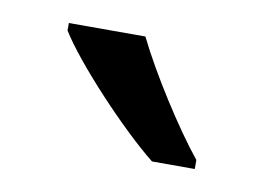

<svg xmlns="http://www.w3.org/2000/svg" viewBox="-35 -812 346 252"><g transform="rotate(10 138.0 -686.0)"><path d="M142 -766H40V-756C64 -717 135 -641 179 -606H236V-618C206 -655 164 -721 142 -766Z"/></g></svg>

Font: Noto Sans Lao Looped SemiCondensed
Style: Regular
Weight: 400
Width: 4
Designer: Mark Frömberg, Ben Mitchell
Foundry: The Fontpad Ltd
Version: Version 1.002